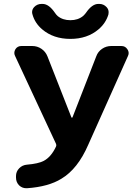

<svg xmlns="http://www.w3.org/2000/svg" viewBox="-20 -995 728 1002"><path d="M149.4 -919.9Q147.5 -925.8 147.5 -931.6Q147.5 -946.3 158.2 -958Q173.8 -974.6 197.3 -974.6H202.1Q235.4 -974.6 267.6 -926.8Q273.4 -918 281.2 -911.1Q307.6 -889.6 347.2 -889.6Q386.7 -889.6 413.1 -911.1Q420.9 -918 427.7 -926.8Q460 -974.6 493.2 -974.6H498Q520.5 -974.6 536.1 -958Q546.9 -946.3 546.9 -931.6Q546.9 -925.8 545.9 -919.9Q532.2 -874 494.1 -841.8Q435.5 -792 347.2 -792Q258.8 -792 200.2 -841.8Q162.1 -874 149.4 -919.9ZM352.5 -382.8Q353.5 -380.9 355.5 -380.9Q357.4 -380.9 358.4 -382.8L482.4 -701.2Q491.2 -725.6 512.7 -740.2Q534.2 -754.9 560.5 -754.9H613.3Q633.8 -754.9 644.5 -738.3Q651.4 -728.5 651.4 -717.8Q651.4 -710 647.5 -702.1L440.4 -239.3Q385.7 -113.3 300.8 -62.5Q233.4 -20.5 121.1 -12.7Q119.1 -12.7 117.2 -12.7Q95.7 -12.7 80.1 -27.3Q63.5 -43.9 63.5 -68.4V-76.2Q63.5 -99.6 80.1 -116.7Q96.7 -133.8 121.1 -135.7Q179.7 -140.6 208 -155.3Q247.1 -175.8 272.5 -230.5Q275.4 -237.3 272.5 -244.1L58.6 -703.1Q54.7 -710.9 54.7 -718.8Q54.7 -728.5 60.5 -738.3Q71.3 -754.9 91.8 -754.9H148.4Q174.8 -754.9 196.3 -740.2Q217.8 -725.6 227.5 -701.2Z"/></svg>

Font: Gen Jyuu Gothic P Bold
Style: Bold
Weight: 700
Designer: [Source Han Sans]
Ryoko NISHIZUKA  (kana & ideographs); Paul D. Hunt (Latin, Greek & Cyrillic); Wenlong ZHANG  (bopomofo
Version: Version 1.002.20150607